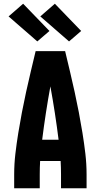

<svg xmlns="http://www.w3.org/2000/svg" viewBox="-20 -1009 540 1029"><path d="M56 0V-74Q56 -130 62.5 -185.5Q69 -241 78 -296.5Q87 -352 97.5 -407Q108 -462 120 -516.5Q132 -571 145 -626Q158 -681 171 -735H329Q342 -681 355 -626Q368 -571 380 -516.5Q392 -462 402.5 -407Q413 -352 422 -296.5Q431 -241 437.5 -185.5Q444 -130 444 -74V0H307V-74Q307 -92 306.5 -110Q306 -128 305 -146H195Q194 -128 193.5 -110Q193 -92 193 -74V0ZM294 -260Q285 -332 274 -403.5Q263 -475 250 -546Q237 -475 226 -403.5Q215 -332 206 -260ZM350 -787 196 -921 274 -989 415 -843ZM180 -787 26 -921 104 -989 245 -843Z"/></svg>

Font: Iosevka Term Curly Heavy
Style: Regular
Weight: 900
Designer: Belleve Invis
Foundry: Belleve Invis
Version: Version 32.3.0